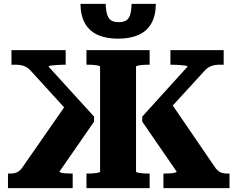

<svg xmlns="http://www.w3.org/2000/svg" viewBox="-20 -968 1222 988"><path d="M821 0V-75H829Q844 -75 857.5 -76Q871 -77 880 -79.5Q889 -82 889 -85L712 -342V-368L945 -625Q945 -629 933.5 -630.5Q922 -632 904 -633.5Q886 -635 869 -635H857V-710H1131V-635H1109Q1092 -635 1079.5 -632Q1067 -629 1055 -622.5Q1043 -616 1032 -603L805 -355L852 -450L1090 -102Q1098 -92 1106.5 -86Q1115 -80 1125.5 -77.5Q1136 -75 1149 -75H1161V0ZM354 0H21V-75H33Q47 -75 57 -77.5Q67 -80 75.5 -86Q84 -92 92 -102L334 -450L365 -355L139 -603Q128 -616 116 -622.5Q104 -629 91 -632Q78 -635 61 -635H39V-710H318V-635H306Q289 -635 271.5 -633.5Q254 -632 242 -630.5Q230 -629 230 -625L464 -368V-342L286 -85Q286 -82 295 -79.5Q304 -77 318 -76Q332 -75 346 -75H354ZM425 0V-75H434Q444 -75 454.5 -75.5Q465 -76 474.5 -77.5Q484 -79 489.5 -80.5Q495 -82 495 -85V-625Q495 -628 489.5 -629.5Q484 -631 474.5 -632.5Q465 -634 454.5 -634.5Q444 -635 434 -635H425V-710H750V-635H742Q732 -635 721 -634.5Q710 -634 701 -632.5Q692 -631 686 -629.5Q680 -628 680 -625V-85Q680 -82 686 -80.5Q692 -79 701 -77.5Q710 -76 721 -75.5Q732 -75 742 -75H750V0ZM588 -769Q528 -769 485 -787.5Q442 -806 418.5 -845.5Q395 -885 394 -948H524Q525 -912 532 -891.5Q539 -871 553 -862.5Q567 -854 591 -854Q615 -854 629 -862.5Q643 -871 649.5 -891.5Q656 -912 657 -948H782Q781 -885 757.5 -845.5Q734 -806 691 -787.5Q648 -769 588 -769Z"/></svg>

Font: Roboto Serif
Style: Bold
Weight: 700
Designer: Greg Gazdowicz
Foundry: Commercial Type
Version: Version 1.008